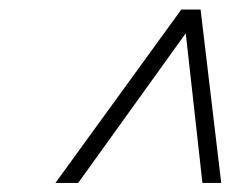

<svg xmlns="http://www.w3.org/2000/svg" viewBox="-20 -692 543 414"><path d="M380 -625H384L148.5 -297.5H99.5L371 -671.5H412.5L457 -297.5H416.5Z"/></svg>

Font: Newsreader 20pt
Style: Italic
Weight: 400
Italic angle: -17°
Version: Version 1.003